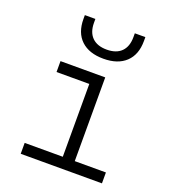

<svg xmlns="http://www.w3.org/2000/svg" viewBox="-142 -885 870 987"><g transform="rotate(20 293.0 -391.5)"><path d="M85.9 0V-59.6H294.4V-458H115.2V-517.6H359.9V-59.6H530.3V0ZM317.4 -604.5Q238.8 -604.5 195.3 -645.5Q151.9 -686.5 151.9 -761.7V-782.7H209.5V-761.7Q209.5 -710 237.5 -682.1Q265.6 -654.3 317.4 -654.3Q369.6 -654.3 397.5 -682.1Q425.3 -710 425.3 -761.7V-782.7H482.9V-761.7Q482.9 -686.5 439.5 -645.5Q396 -604.5 317.4 -604.5Z"/></g></svg>

Font: Cascadia Code NF Light
Style: Regular
Weight: 300
Monospace: yes
Designer: Aaron Bell
Foundry: Saja Typeworks
Version: Version 2404.023; ttfautohint (v1.8.4)